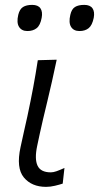

<svg xmlns="http://www.w3.org/2000/svg" viewBox="-20 -736 396 767"><path d="M164 10.5Q106.5 10.5 75.2 -27.2Q44 -65 62 -148Q70 -186.5 76.5 -214Q83 -241.5 89.5 -272Q103 -335.5 112.8 -387.8Q122.5 -440 131 -495.5L206.5 -497.5Q187.5 -407 168.8 -330Q150 -253 138.5 -200L128.5 -153Q117.5 -101 130 -74.2Q142.5 -47.5 183 -47.5Q193 -47.5 205.8 -52Q218.5 -56.5 237.5 -65L230.5 -2.5Q218.5 1.5 199.8 6Q181 10.5 164 10.5ZM297.5 -612Q274 -612 263.8 -628.8Q253.5 -645.5 261 -677Q266 -699.5 279.5 -708Q293 -716.5 316.5 -716.5Q340 -716.5 349.5 -702.8Q359 -689 354.5 -665Q348.5 -635 334.2 -623.5Q320 -612 297.5 -612ZM89.5 -612Q66.5 -612 56 -628.8Q45.5 -645.5 53 -677Q58.5 -699.5 72 -708Q85.5 -716.5 108.5 -716.5Q132 -716.5 141.5 -702.8Q151 -689 146.5 -665Q141 -635 126.5 -623.5Q112 -612 89.5 -612Z"/></svg>

Font: Commissioner Flair Light
Style: Italic
Weight: 300
Italic angle: -12°
Designer: Kostas Bartsokas
Foundry: Kostas Bartsokas
Version: Version 1.000; ttfautohint (v1.8.3)